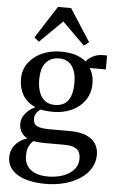

<svg xmlns="http://www.w3.org/2000/svg" viewBox="-67 -859 702 1159"><g transform="rotate(5 284.0 -280.0)"><path d="M253.5 255.5Q202.5 255.5 160 246.5Q117.5 237.5 86.8 219.8Q56 202 39 175.5Q22 149 22 113.5Q22 83 35.2 58.8Q48.5 34.5 71 17.2Q93.5 0 121.5 -8Q97.5 -21 84.2 -41.8Q71 -62.5 71 -93Q71 -116.5 82.2 -137Q93.5 -157.5 112 -173.8Q130.5 -190 152.5 -200Q99.5 -224.5 75.5 -266.5Q51.5 -308.5 51.5 -362Q51.5 -420 83.2 -461.8Q115 -503.5 166.2 -525.8Q217.5 -548 275.5 -548Q330 -548 368.2 -535.5Q406.5 -523 431 -502Q442 -518.5 470 -533.8Q498 -549 530.5 -549H557V-464.5H458.5Q466 -454.5 471.5 -440.2Q477 -426 480.5 -408.8Q484 -391.5 484 -372.5Q484 -314 454.2 -271Q424.5 -228 374.2 -204.8Q324 -181.5 261.5 -181.5Q241 -181.5 220.8 -183.5Q200.5 -185.5 184 -189Q171.5 -179 161 -164.8Q150.5 -150.5 150.5 -130.5Q150.5 -98 174 -86.5Q197.5 -75 252 -75H373Q432 -75 470.8 -59Q509.5 -43 528.8 -14.2Q548 14.5 548 54Q548 99 525.5 136Q503 173 462.8 199.8Q422.5 226.5 369 241Q315.5 255.5 253.5 255.5ZM264.5 210Q315 210 356 195.2Q397 180.5 421.2 153Q445.5 125.5 445.5 87Q445.5 63 437 46Q428.5 29 406.5 19.8Q384.5 10.5 343 10.5H231Q209.5 10.5 191.2 9Q173 7.5 159 4.5Q143 18.5 132.5 39.8Q122 61 122 95Q122 132.5 138.8 158Q155.5 183.5 187.5 196.8Q219.5 210 264.5 210ZM268 -224Q322.5 -224 348.8 -260.5Q375 -297 375 -366.5Q375 -411 363 -442.2Q351 -473.5 327.8 -489.8Q304.5 -506 271 -506Q238 -506 213.5 -491.5Q189 -477 175.2 -446.5Q161.5 -416 161.5 -368Q161.5 -326 173 -293.5Q184.5 -261 208 -242.5Q231.5 -224 268 -224ZM140 -596 110.5 -619 236 -815H316L442 -619L412 -596L276 -730.5Z"/></g></svg>

Font: Merriweather 72pt Medium
Style: Regular
Weight: 500
Version: Version 2.100